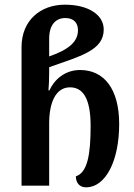

<svg xmlns="http://www.w3.org/2000/svg" viewBox="-20 -793 571 820"><path d="M347 7C433 7 489 -109 489 -263C489 -414 424 -494 322 -494C257 -494 212 -453 191 -407H187C189 -430 190 -458 190 -485V-506C322 -553 423 -577 423 -667C423 -730 357 -773 257 -773C153 -773 72 -706 72 -592V0H190V-266C190 -357 219 -420 279 -420C333 -420 367 -375 367 -255C367 -134 354 -56 304 -40C304 -13 319 7 347 7ZM190 -552V-628C190 -687 218 -716 259 -716C295 -716 313 -695 313 -664C313 -615 274 -581 190 -552Z"/></svg>

Font: Noto Serif Georgian Condensed SemiBold
Style: Regular
Weight: 600
Width: 3
Designer: Monotype Design Team, Akaki Razmadze
Foundry: Google LLC
Version: Version 2.003